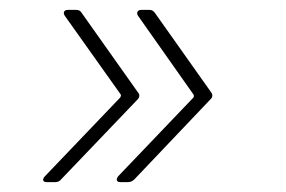

<svg xmlns="http://www.w3.org/2000/svg" viewBox="-20 -475 578 388"><path d="M74 -107H92C97 -107 101 -109 104 -113L258 -274C262 -278 263 -284 259 -288L145 -449C143 -453 139 -455 134 -455H117C109 -455 107 -449 111 -443L224 -284C225 -282 224 -280 223 -278L71 -119C65 -113 66 -107 74 -107ZM223 -107H239C244 -107 248 -109 252 -113L405 -274C410 -278 410 -284 407 -288L293 -449C290 -453 287 -455 282 -455H265C258 -455 255 -449 259 -443L371 -284C372 -282 372 -280 371 -278L219 -119C214 -113 215 -107 223 -107Z"/></svg>

Font: Barlow ExtraLight
Style: Italic
Weight: 275
Italic angle: -7°
Designer: Jeremy Tribby
Foundry: Tribby Type
Version: Version 1.422;hotconv 1.0.109;makeotfexe 2.5.65596